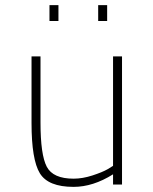

<svg xmlns="http://www.w3.org/2000/svg" viewBox="-20 -720 597 749"><path d="M421 -500H456V0H421V-40Q343 9 267 9Q168 9 135.5 -44Q103 -97 103 -240V-500H138V-242Q138 -116 162.5 -69.5Q187 -23 267 -23Q302 -23 340.5 -35.5Q379 -48 400 -60L421 -73ZM173 -638V-700H208V-638ZM363 -638V-700H398V-638Z"/></svg>

Font: TitilliumMaps29L
Style: 1 wt
Weight: 100
Designer: Campivisivi
Foundry: Accademia di Belle Arti di Urbino and students of MA course of Visual design
Version: Version 001.001